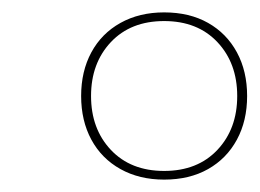

<svg xmlns="http://www.w3.org/2000/svg" viewBox="-20 -690 419 310"><path d="M245 -400Q205 -400 174.5 -417Q144 -434 127.5 -464.5Q111 -495 111 -535Q111 -575 127.5 -605.5Q144 -636 174.5 -653Q205 -670 245 -670Q286 -670 316 -653Q346 -636 362.5 -605.5Q379 -575 379 -535Q379 -495 362.5 -464.5Q346 -434 316 -417Q286 -400 245 -400ZM245 -414Q299 -414 331 -448Q363 -482 363 -535Q363 -588 331 -622Q299 -656 245 -656Q191 -656 159 -622Q127 -588 127 -535Q127 -482 159 -448Q191 -414 245 -414Z"/></svg>

Font: Kantumruy Pro Thin
Style: Italic
Weight: 250
Italic angle: -13°
Version: Version 1.002